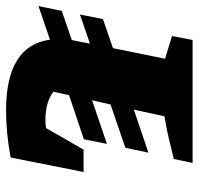

<svg xmlns="http://www.w3.org/2000/svg" viewBox="-31 -625 656 634"><g transform="rotate(-90 297.0 -308.0)"><path d="M110 -146 126 -222 269 -271 283 -332 139 -283 154 -359 300 -408 311 -460Q276 -486 218 -486Q205 -486 191 -484L120 -360H46L94 -601Q138 -609 176.5 -612.5Q215 -616 249 -616Q463 -616 483 -471L594 -509L578 -432L482 -399Q480 -390 478 -381L470 -339L566 -372L551 -296L455 -263L420 -91L495 -68L482 0H76L89 -62Q124 -71 158.5 -79Q193 -87 230 -93L252 -194Z"/></g></svg>

Font: Piazzolla ExtraBold
Style: Italic
Weight: 800
Italic angle: -11.3°
Designer: Juan Pablo del Peral
Foundry: Huerta Tipografica
Version: Version 1.330